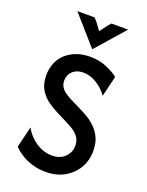

<svg xmlns="http://www.w3.org/2000/svg" viewBox="-157 -916 772 1006"><g transform="rotate(20 229.0 -413.5)"><path d="M225 11.1Q187.5 11.1 153.1 1Q118.8 -9 91.3 -26Q63.9 -43.1 44.4 -63.2L72.9 -180.6Q87.5 -153.5 111.1 -130.9Q134.7 -108.3 164.9 -94.4Q195.1 -80.6 228.5 -80.6Q257.6 -80.6 279.5 -92.4Q301.4 -104.2 313.9 -124.7Q326.4 -145.1 326.4 -170.8Q326.4 -199.3 312.5 -218.1Q298.6 -236.8 280.9 -248.3Q263.2 -259.7 251.4 -265.3L176.4 -303.5Q151.4 -316 123.3 -335.8Q95.1 -355.6 76 -387.2Q56.9 -418.8 56.9 -466.7Q56.9 -504.2 69.8 -535.4Q82.6 -566.7 107.3 -588.9Q131.9 -611.1 165.6 -623.6Q199.3 -636.1 240.3 -636.1Q293.1 -636.1 334 -618.4Q375 -600.7 399.3 -581.2L371.5 -466Q356.9 -487.5 335.4 -505.6Q313.9 -523.6 288.5 -534.7Q263.2 -545.8 236.1 -545.8Q210.4 -545.8 192.4 -536.1Q174.3 -526.4 164.6 -510.1Q154.9 -493.8 154.9 -472.9Q154.9 -451.4 164.9 -436.1Q175 -420.8 189.9 -410.8Q204.9 -400.7 219.4 -393.1L295.8 -354.9Q311.8 -347.2 333.7 -333.7Q355.6 -320.1 376.4 -299.3Q397.2 -278.5 410.8 -248.6Q424.3 -218.8 424.3 -177.1Q424.3 -122.9 399 -80.6Q373.6 -38.2 329.2 -13.5Q284.7 11.1 225 11.1ZM236.1 -677.1 95.1 -837.5H191Q204.2 -824.3 214.9 -810.1Q225.7 -795.8 238.2 -777.8Q251.4 -795.8 262.2 -810.1Q272.9 -824.3 285.4 -837.5H378.5L237.5 -677.1Z"/></g></svg>

Font: Afacad Flux Medium
Style: Regular
Weight: 500
Designer: Kristian Moeller
Foundry: Dicotype
Version: Version 1.100